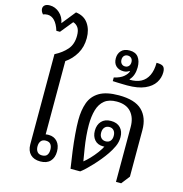

<svg xmlns="http://www.w3.org/2000/svg" viewBox="-175 -1148 1226 1283"><g transform="rotate(15 438.0 -506.5)"><path d="M218 5Q174 5 149.5 -19.5Q125 -44 125 -88V-712Q176 -738 207.5 -774.5Q239 -811 239 -870Q239 -907 225.5 -926Q212 -945 191 -951L122 -866H97Q83 -911 61.5 -933Q40 -955 13 -955Q6 -955 -2 -953.5Q-10 -952 -18 -949Q-27 -959 -30.5 -968Q-34 -977 -34 -985Q-34 -1000 -22.5 -1009.5Q-11 -1019 12 -1019Q49 -1019 79 -992.5Q109 -966 116 -924L192 -1019Q249 -1012 277.5 -971Q306 -930 306 -871Q306 -810 278.5 -763Q251 -716 207 -686V-179Q209 -180 215.5 -180.5Q222 -181 228 -181Q265 -181 287.5 -156Q310 -131 310 -88Q310 -45 286.5 -20Q263 5 218 5ZM219 -37Q243 -37 253.5 -50.5Q264 -64 264 -88Q264 -111 253.5 -125Q243 -139 219 -139Q197 -139 186 -125Q175 -111 175 -88Q175 -65 186 -51Q197 -37 219 -37Z M743 6V-374Q743 -438 709.5 -476Q676 -514 610 -514Q557 -514 526 -489Q495 -464 482 -419Q469 -374 469 -315Q469 -280 472.5 -239Q476 -198 483 -155Q490 -112 497 -70Q515 -84 537 -107Q559 -130 579.5 -157.5Q600 -185 612 -211L619 -205Q614 -203 609 -202Q604 -201 599 -201Q560 -201 539 -225.5Q518 -250 518 -288Q518 -329 541 -354Q564 -379 606 -379Q649 -379 672 -354.5Q695 -330 695 -290Q695 -256 680.5 -225Q666 -194 648 -168Q631 -143 610.5 -118Q590 -93 569 -70.5Q548 -48 528.5 -29.5Q509 -11 494 0H427Q418 -56 410 -116.5Q402 -177 397.5 -232.5Q393 -288 393 -328Q393 -397 411.5 -448.5Q430 -500 478 -529Q526 -558 613 -558Q724 -558 774 -509.5Q824 -461 824 -374V-52L779 6ZM606 -238Q626 -238 637.5 -251Q649 -264 649 -287Q649 -310 637.5 -323.5Q626 -337 606 -337Q586 -337 574 -323.5Q562 -310 562 -287Q562 -264 574 -251Q586 -238 606 -238Z M648 -636Q637 -636 618.5 -636.5Q600 -637 581.5 -637.5Q563 -638 548 -639V-664Q591 -674 613.5 -693Q636 -712 642 -731L639 -734Q630 -727 620.5 -724Q611 -721 599 -721Q567 -721 547.5 -739.5Q528 -758 528 -792Q528 -824 547.5 -845Q567 -866 605 -866Q646 -866 665.5 -840Q685 -814 685 -771Q685 -744 677.5 -721Q670 -698 654 -681L655 -677Q701 -676 733 -693Q765 -710 782 -745.5Q799 -781 799 -833Q836 -833 847.5 -821Q859 -809 859 -783Q859 -744 837.5 -710.5Q816 -677 769.5 -656.5Q723 -636 648 -636ZM601 -755Q617 -755 626.5 -765.5Q636 -776 636 -793Q636 -810 626.5 -820Q617 -830 601 -830Q586 -830 576.5 -820Q567 -810 567 -793Q567 -776 576.5 -765.5Q586 -755 601 -755Z"/></g></svg>

Font: Noto Serif Thai SemiCondensed
Style: Regular
Weight: 400
Width: 4
Designer: Monotype Design Team
Foundry: Monotype Imaging Inc.
Version: Version 2.002